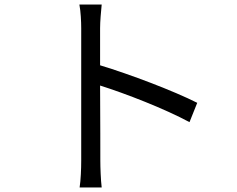

<svg xmlns="http://www.w3.org/2000/svg" viewBox="-20 -794 1040 844"><path d="M337 -88C337 -51 335 -2 330 30H427C423 -3 421 -57 421 -88C421 -117 421 -268 420 -418C531 -383 704 -316 813 -257L847 -342C742 -395 552 -467 420 -507C420 -570 420 -628 420 -670C420 -700 424 -743 427 -774H329C335 -743 337 -698 337 -670Z"/></svg>

Font: Microsoft YaHei
Style: Regular
Weight: 400
Designer: Ryoko NISHIZUKA 西塚涼子 (kana, bopomofo & ideographs); Paul D. Hunt (Latin, Greek & Cyrillic); Sandoll Communications 산돌커뮤니
Foundry: Adobe
Version: Version 2.001;hotconv 1.0.111;makeotfexe 2.5.65597